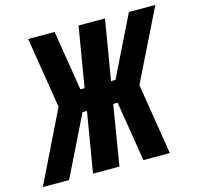

<svg xmlns="http://www.w3.org/2000/svg" viewBox="-131 -848 993 961"><g transform="rotate(-15 365.0 -367.5)"><path d="M-25 0H111L264 -311H287L235 0H372L423 -311H446L496 0H633L574 -368L755 -735H618L465 -424H442L494 -735H357L305 -424H283L233 -735H96L155 -368Z"/></g></svg>

Font: Iosevka Sparkle Extrabold
Style: Italic
Weight: 800
Italic angle: -9°
Designer: Belleve Invis
Foundry: Belleve Invis
Version: Version 4.5.0; ttfautohint (v1.8.3)